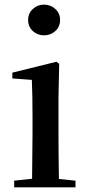

<svg xmlns="http://www.w3.org/2000/svg" viewBox="-20 -807 382 827"><path d="M169.9 -654.8Q141.6 -654.8 121.3 -673.3Q101.1 -691.9 101.1 -721.2Q101.1 -749.5 121.3 -768.3Q141.6 -787.1 169.9 -787.1Q197.8 -787.1 218.3 -768.3Q238.8 -749.5 238.8 -721.2Q238.8 -691.9 218.3 -673.3Q197.8 -654.8 169.9 -654.8ZM117.2 0H41V-28.8L118.2 -37.1L120.1 -231.9V-299.8Q120.1 -350.1 119.4 -388.2Q118.7 -426.3 117.2 -462.9L33.2 -469.2V-494.1L223.1 -541L234.9 -532.2L231.9 -384.8V-231.9Q231.9 -204.6 232.2 -169.7Q232.4 -134.8 232.9 -99.6Q233.4 -64.5 233.9 -36.1L305.2 -28.8V0Z"/></svg>

Font: Source Han Serif TW SemiBold
Style: Regular
Weight: 600
Designer: Ryoko NISHIZUKA Ë•øÂ°öÊ∂ºÂ≠ê (kana & ideographs); Frank Grie√ühammer (Latin, Greek & Cyrillic); Wenlong ZHANG Âº†ÊñáÈæô 
Foundry: Adobe
Version: Version 2.003;hotconv 1.1.1;makeotfexe 2.6.0